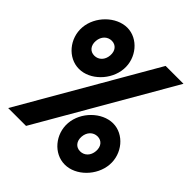

<svg xmlns="http://www.w3.org/2000/svg" viewBox="-375 -969 1117 1117"><g transform="rotate(45 183.0 -410.5)"><path d="M-155.4 -636.5C-147.8 -733.7 -59.9 -820.5 31 -821C121.4 -821 194.6 -732.8 186.6 -636.5C179 -539.8 92.8 -451.5 1.5 -452C-89.8 -452 -163 -539.8 -155.4 -636.5ZM-43.8 -636.5C-47 -596.7 -24.1 -569.4 10.6 -569.7C45.2 -569.7 72.1 -596.4 75 -636.5C78.1 -676.3 56 -703.1 21.3 -703.3C-13.6 -703.3 -40.7 -676.3 -43.8 -636.5ZM179.7 -184.5C187.3 -281.7 275.2 -368.5 366.1 -369C456.6 -369 529.7 -280.8 521.7 -184.5C514.1 -87.8 427.9 0.5 336.6 0C245.3 0 172.1 -87.8 179.7 -184.5ZM291.3 -184.5C288.2 -144.7 311 -117.4 345.7 -117.7C380.3 -117.7 407.2 -144.4 410.1 -184.5C413.2 -224.3 391.1 -251.1 356.4 -251.3C321.5 -251.3 294.4 -224.3 291.3 -184.5ZM493 -821 18.6 0H-128.4L346 -821Z"/></g></svg>

Font: Poland Can Into
Style: Of Regular
Weight: 500
Foundry: Cannot Into Space Fonts
Version: Version 1.01